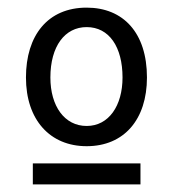

<svg xmlns="http://www.w3.org/2000/svg" viewBox="-20 -688 456 503"><path d="M66 -260V-205H348V-260ZM207 -668C105 -668 48 -595 48 -485C48 -374 111 -305 207 -305C305 -305 365 -375 365 -485C365 -602 303 -668 207 -668ZM207 -617C266 -617 301 -565 301 -485C301 -411 265 -358 207 -358C149 -358 112 -410 112 -485C112 -567 150 -617 207 -617Z"/></svg>

Font: Mint Spirit
Style: Regular
Weight: 400
Designer: HARENDAL Hirwen
Foundry: Arkandis Digital Foundry.
Version: Version 1.004;FFEdit